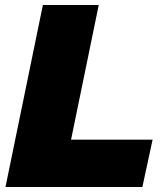

<svg xmlns="http://www.w3.org/2000/svg" viewBox="-20 -750 672 770"><path d="M376 -730 265 -190H592L551 0H2L152 -730Z"/></svg>

Font: Nacelle Black
Style: Italic
Weight: 900
Italic angle: -12°
Designer: Sora Sagano
Foundry: Sora Sagano
Version: Version 1.000;FEAKit 1.0